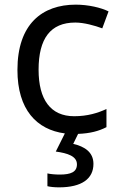

<svg xmlns="http://www.w3.org/2000/svg" viewBox="-20 -566 520 826"><path d="M382 139C382 88 343 64 295 53L316 10C368 8 405 -2 438 -19V-97C401 -80 357 -66 299 -66C198 -66 146 -137 146 -266C146 -400 197 -469 304 -469C341 -469 388 -456 420 -444L447 -517C415 -533 360 -546 306 -546C162 -546 55 -463 55 -265C55 -94 138 -8 259 8L220 86C271 93 311 106 311 141C311 174 285 185 237 185C218 185 196 183 184 180V235C195 238 214 240 234 240C332 240 382 203 382 139Z"/></svg>

Font: Noto Sans Gurmukhi UI
Style: Regular
Weight: 400
Designer: Jelle Bosma - Monotype Design Team
Foundry: Monotype Imaging Inc.
Version: Version 2.004